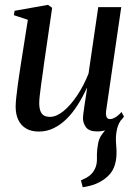

<svg xmlns="http://www.w3.org/2000/svg" viewBox="-20 -544 569 810"><path d="M329 246 321.5 217Q344 207.5 357.8 197Q371.5 186.5 379.5 170Q390 150.5 389 122.5Q388 94.5 393 67.5Q396 40.5 411.5 21.2Q427 2 437 -12L496.5 -45Q479.5 -25 474 -0.5Q468.5 24 469 45Q469 58 470.5 73.2Q472 88.5 471.5 103Q471.5 135 460.8 162.2Q450 189.5 422.5 210Q404.5 223.5 382.8 232.2Q361 241 329 246ZM143.5 11Q112.5 11 90.8 -1.5Q69 -14 57.5 -37.5Q46 -61 46 -94.5Q46 -107.5 48.5 -132.2Q51 -157 55 -185.8Q59 -214.5 62.8 -239.2Q66.5 -264 68.5 -276.5L97.5 -460.5L38.5 -480L41.5 -498.5L182.5 -523.5L200 -511L166 -277.5Q164 -260.5 160.5 -236.5Q157 -212.5 153.5 -187.5Q150 -162.5 147.8 -141.8Q145.5 -121 145.5 -110.5Q145.5 -90 150.2 -76.5Q155 -63 165 -57Q175 -51 191 -51Q218 -51 247.8 -75.2Q277.5 -99.5 305.2 -140.8Q333 -182 353.5 -233.5L394.5 -514H491.5L428 -78.5Q425.5 -61.5 429.2 -51.5Q433 -41.5 444 -41.5Q453.5 -41.5 466.2 -48.8Q479 -56 492.5 -71.5L503 -52Q493.5 -38 476.8 -23.5Q460 -9 438 0.8Q416 10.5 390 10.5Q355.5 10.5 342.5 -7.5Q329.5 -25.5 330 -48Q330 -52 331.8 -66.2Q333.5 -80.5 336.5 -99.8Q339.5 -119 342.5 -138.5Q345.5 -158 347.5 -172H346Q329 -135 308 -101.8Q287 -68.5 261.8 -43.2Q236.5 -18 207 -3.5Q177.5 11 143.5 11Z"/></svg>

Font: Merriweather 120pt
Style: Italic
Weight: 400
Italic angle: -7.8°
Version: Version 2.101